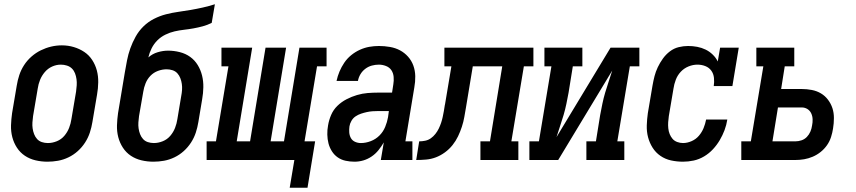

<svg xmlns="http://www.w3.org/2000/svg" viewBox="-20 -755 4040 906"><path d="M204 8Q175 8 147.5 1.5Q120 -5 97.5 -20Q75 -35 60 -58Q45 -81 38 -108Q31 -135 32 -164Q33 -193 37 -221L59 -351Q63 -376 71 -400.5Q79 -425 93.5 -447.5Q108 -470 128.5 -488Q149 -506 172.5 -517.5Q196 -529 221 -535Q246 -541 272 -541Q301 -541 328 -533Q355 -525 377.5 -510Q400 -495 415 -472Q430 -449 437 -422.5Q444 -396 443.5 -366.5Q443 -337 438 -309L416 -179Q412 -154 404 -129.5Q396 -105 381.5 -82.5Q367 -60 347 -42Q327 -24 303 -12.5Q279 -1 254 3.5Q229 8 204 8ZM206 -80Q227 -80 248 -88.5Q269 -97 283.5 -114Q298 -131 306 -151.5Q314 -172 317 -193L339 -323Q341 -338 342 -352.5Q343 -367 341 -381.5Q339 -396 334 -409Q329 -422 319.5 -431.5Q310 -441 296 -445.5Q282 -450 267 -450Q246 -450 226 -441Q206 -432 191.5 -415Q177 -398 169 -378Q161 -358 158 -337L136 -207Q134 -192 133 -177.5Q132 -163 134 -149Q136 -135 141 -122Q146 -109 155 -99Q164 -89 177.5 -84.5Q191 -80 206 -80Z M704 8Q675 8 647.5 1.5Q620 -5 597.5 -20Q575 -35 560 -58Q545 -81 538 -108Q531 -135 532 -164Q533 -193 537 -221L555 -329Q559 -350 562 -371Q565 -392 569 -413Q574 -442 579.5 -470.5Q585 -499 595 -527Q605 -555 620 -582Q635 -609 657 -630.5Q679 -652 706.5 -666Q734 -680 763 -687.5Q792 -695 821 -699Q850 -703 879 -708Q908 -713 937 -719.5Q966 -726 994 -735L979 -647Q959 -637 937 -631Q915 -625 892.5 -621Q870 -617 848 -614.5Q826 -612 804 -607Q782 -602 760.5 -591.5Q739 -581 722.5 -564.5Q706 -548 695.5 -527Q685 -506 680 -484Q699 -501 724 -508.5Q749 -516 773 -516Q801 -516 828.5 -509Q856 -502 877.5 -486.5Q899 -471 913 -448Q927 -425 933.5 -398.5Q940 -372 939.5 -343.5Q939 -315 934 -287L916 -179Q912 -154 904 -129.5Q896 -105 881.5 -82.5Q867 -60 847 -42Q827 -24 803 -12.5Q779 -1 754 3.5Q729 8 704 8ZM706 -80Q727 -80 748 -88.5Q769 -97 783.5 -114Q798 -131 806 -151.5Q814 -172 817 -193L835 -301Q838 -316 839 -330.5Q840 -345 838 -359Q836 -373 831 -386Q826 -399 817 -409Q808 -419 794.5 -423.5Q781 -428 766 -428Q746 -428 725.5 -420.5Q705 -413 690 -397.5Q675 -382 667 -362Q659 -342 656 -322L636 -207Q634 -192 633 -177.5Q632 -163 634 -149Q636 -135 641 -122Q646 -109 655 -99Q664 -89 677.5 -84.5Q691 -80 706 -80Z M1347 131 1369 0H955V-88H999L1058 -442H1025V-530H1170L1097 -88H1160L1233 -530H1330L1257 -88H1320L1393 -530H1521V-442H1476L1417 -88H1467L1431 131Z M1653 8Q1653 8 1653 8Q1653 8 1653 8Q1631 8 1610.5 3.5Q1590 -1 1573.5 -12.5Q1557 -24 1546 -41.5Q1535 -59 1530 -78.5Q1525 -98 1524.5 -120Q1524 -142 1528 -163Q1532 -188 1542.5 -212.5Q1553 -237 1572 -255.5Q1591 -274 1615 -286.5Q1639 -299 1664.5 -306.5Q1690 -314 1715 -316Q1740 -318 1765 -318H1830L1836 -357Q1839 -374 1837.5 -392Q1836 -410 1827 -423.5Q1818 -437 1801.5 -443.5Q1785 -450 1768 -450Q1751 -450 1734.5 -445.5Q1718 -441 1704 -430.5Q1690 -420 1681 -405Q1672 -390 1669 -373H1568Q1573 -396 1582 -417.5Q1591 -439 1604.5 -459Q1618 -479 1637 -494.5Q1656 -510 1678 -520Q1700 -530 1722.5 -534Q1745 -538 1768 -538Q1794 -538 1820 -533.5Q1846 -529 1867.5 -517.5Q1889 -506 1905.5 -487.5Q1922 -469 1930.5 -445.5Q1939 -422 1939.5 -395.5Q1940 -369 1935 -342L1893 -88H1926V0H1777L1791 -83Q1780 -64 1766 -46.5Q1752 -29 1733.5 -16.5Q1715 -4 1694.5 2Q1674 8 1653 8ZM1683 -80Q1706 -80 1729.5 -89Q1753 -98 1770.5 -115.5Q1788 -133 1797.5 -156Q1807 -179 1811 -202L1815 -231H1765Q1751 -231 1737.5 -230Q1724 -229 1710.5 -226Q1697 -223 1683.5 -218.5Q1670 -214 1658 -206Q1646 -198 1638.5 -185Q1631 -172 1629 -159Q1627 -145 1628 -130.5Q1629 -116 1635.5 -104Q1642 -92 1655 -86Q1668 -80 1683 -80Z M1944 0 1958 -88Q1972 -88 1986.5 -91Q2001 -94 2013 -102.5Q2025 -111 2034.5 -123Q2044 -135 2050.5 -148.5Q2057 -162 2061.5 -175.5Q2066 -189 2069 -203Q2072 -217 2074.5 -231Q2077 -245 2079 -259Q2079 -260 2079.5 -261Q2080 -262 2080 -263L2110 -442H2077V-530H2497V-442H2452L2393 -88H2426V0H2247V-88H2292L2350 -442H2211L2179 -249Q2175 -226 2171 -203Q2167 -180 2159.5 -157Q2152 -134 2141.5 -112Q2131 -90 2115.5 -70.5Q2100 -51 2079.5 -36Q2059 -21 2036.5 -12.5Q2014 -4 1990.5 -2Q1967 0 1944 0Z M2478 0V-88H2523L2582 -442H2549V-530H2728V-442H2683L2663 -318Q2658 -291 2652.5 -264.5Q2647 -238 2639.5 -212.5Q2632 -187 2623 -160.5Q2614 -134 2606 -108L2861 -530H2997V-442H2952L2893 -88H2926V0H2747V-88H2792L2812 -212Q2817 -239 2822.5 -265.5Q2828 -292 2835.5 -317.5Q2843 -343 2852 -369.5Q2861 -396 2869 -422L2614 0Z M3203 8Q3174 8 3146.5 2Q3119 -4 3096.5 -19.5Q3074 -35 3059.5 -58Q3045 -81 3038 -107.5Q3031 -134 3032 -163.5Q3033 -193 3037 -221L3059 -351Q3063 -374 3068.5 -395.5Q3074 -417 3084 -438Q3094 -459 3108 -478.5Q3122 -498 3141 -512.5Q3160 -527 3182.5 -532.5Q3205 -538 3227 -538Q3249 -538 3270 -534Q3291 -530 3309.5 -521Q3328 -512 3343 -497.5Q3358 -483 3367 -465L3378 -530H3466L3436 -349H3348Q3351 -368 3349 -387.5Q3347 -407 3336.5 -421.5Q3326 -436 3308.5 -443Q3291 -450 3271 -450Q3250 -450 3229 -441.5Q3208 -433 3192.5 -416.5Q3177 -400 3169 -379Q3161 -358 3158 -337L3136 -207Q3134 -193 3133 -178.5Q3132 -164 3133.5 -149.5Q3135 -135 3140 -122.5Q3145 -110 3153.5 -100Q3162 -90 3175.5 -85Q3189 -80 3203 -80Q3223 -80 3243.5 -89Q3264 -98 3278 -114.5Q3292 -131 3300 -150.5Q3308 -170 3312 -191H3412Q3408 -165 3399 -141Q3390 -117 3376.5 -94Q3363 -71 3344.5 -51Q3326 -31 3302.5 -17Q3279 -3 3253.5 2.5Q3228 8 3203 8Z M3478 0V-88H3523L3582 -442H3549V-530H3728V-442H3683L3666 -335H3763Q3787 -335 3810.5 -330.5Q3834 -326 3853.5 -314.5Q3873 -303 3887 -284.5Q3901 -266 3908 -244.5Q3915 -223 3915 -198Q3915 -173 3911 -149Q3908 -129 3901.5 -108.5Q3895 -88 3882.5 -70Q3870 -52 3852.5 -38Q3835 -24 3815 -15.5Q3795 -7 3774.5 -3.5Q3754 0 3733 0ZM3625 -88H3733Q3748 -88 3762.5 -93Q3777 -98 3787.5 -109Q3798 -120 3804 -134Q3810 -148 3812 -163Q3815 -177 3814.5 -192Q3814 -207 3808 -220Q3802 -233 3790 -240.5Q3778 -248 3763 -248H3651Z"/></svg>

Font: Iosevka Slab Semibold Oblique
Style: Regular
Weight: 600
Italic angle: -9°
Monospace: yes
Designer: Belleve Invis
Foundry: Belleve Invis
Version: Version 11.1.1; ttfautohint (v1.8.3)